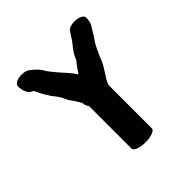

<svg xmlns="http://www.w3.org/2000/svg" viewBox="-170 -763 889 889"><g transform="rotate(-45 274.0 -318.5)"><path d="M218.6 -308.3V-29C218.6 -15 249.3 -4 285 -4C320.8 -4 351.4 -15 351.4 -29V-314C364.2 -352 396 -378.2 413.4 -429.1L418.7 -441.5L426.8 -457.8C435 -478.2 445.7 -496.9 455 -509.5C468.9 -528.5 477.1 -546 487.8 -561.7C495.7 -573.4 500.4 -593.8 498.4 -610.9C490.9 -635.3 432.6 -639.8 408.5 -623.6C390.8 -603.3 382.1 -582 367.3 -564.8C351.2 -546.2 336.9 -526.4 327 -499.7C313.9 -484.5 299.4 -463.6 287.4 -446.1C270.5 -474.4 248.8 -494.9 230 -516.6L213.6 -536.5C201.4 -550.4 191.3 -565.5 181.4 -581.4C167.2 -601.9 147.2 -615.8 133.4 -625.9C104.6 -639 44.7 -632.1 50.3 -597.9C51.6 -579.8 57.6 -562.3 67.6 -549.1C77.5 -544.1 86.4 -539.2 87.6 -537.6L96 -519.8C103.6 -503.4 116.6 -481.7 128.2 -464.3C142.5 -447.2 156.2 -429.5 164.3 -410.1C170.4 -391.7 187.9 -373.7 194.8 -360.5C201.9 -347.6 206.6 -341.1 206.8 -340V-338.2C208.5 -329.1 207.6 -322.4 218.6 -308.3Z"/></g></svg>

Font: NumbBunny
Style: Bk
Weight: 400
Designer: Robert Jablonski
Foundry: Cannot Into Space Fonts
Version: Version 1.0